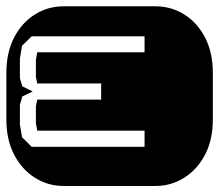

<svg xmlns="http://www.w3.org/2000/svg" viewBox="-66 -646 709 622"><g transform="rotate(-90 289.0 -334.5)"><path d="M213.9 0Q147.9 0 99.6 -25.1Q51.3 -50.3 24.7 -92.8Q-2 -135.3 -2 -186V-482.9Q-2 -534.2 24.7 -576.4Q51.3 -618.7 99.6 -643.8Q147.9 -668.9 213.9 -668.9H364.3Q430.2 -668.9 478.8 -643.8Q527.3 -618.7 553.7 -576.4Q580.1 -534.2 580.1 -482.9V-186Q580.1 -135.3 553.7 -92.8Q527.3 -50.3 478.8 -25.1Q430.2 0 364.3 0ZM125 -221.2H177.2V-568.8L201.2 -573.2H256.8L277.8 -568.8V-361.8H330.1V-568.8L351.1 -573.2H407.2L431.2 -568.8V-221.2H482.9V-586.9L452.1 -618.2L411.1 -625H347.2L320.8 -617.2L304.2 -583.5L288.1 -617.2L261.2 -625H197.3L156.2 -618.2L125 -586.9Z"/></g></svg>

Font: Monofett
Style: Regular
Weight: 400
Designer: Vernon Adams
Foundry: Vernon Adams
Version: Version 1.100; ttfautohint (v1.8.4.7-5d5b);gftools[0.9.28]